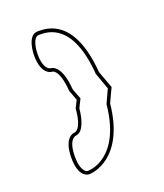

<svg xmlns="http://www.w3.org/2000/svg" viewBox="-112 -640 618 725"><g transform="rotate(-20 197.0 -277.0)"><path d="M123.9 -144C131.3 -146 134.2 -146 141 -150.9C148.4 -155.8 160.1 -171.9 167.4 -204.1C169.4 -212.9 171.3 -224.1 172.3 -235.8C177.2 -248 184 -258.8 189.4 -271C184 -285.2 178.1 -298.8 173.3 -313C166.4 -411.1 128.3 -416 123.9 -416C123 -416 94.2 -417 94.2 -482.9C94.2 -498 98.1 -549.8 123.9 -549.8H125.4C159.1 -549.8 259.2 -548.8 275.3 -337.9C283.1 -315.9 291.4 -293 299.2 -271C291.4 -252.9 282.1 -234.9 274.3 -216.8C253.3 -5.9 128.3 -3.9 123 -3.9C121 -3.9 116.1 -3.9 111.2 -8.8C104.4 -16.1 94.2 -30.8 94.2 -70.8C94.2 -138.2 121 -144 123.9 -144ZM123 9.8C133.2 9.8 266 2 288 -214.8L314.4 -271L289 -339.8C271.4 -563 161.1 -564 123.9 -564C80 -564 80 -484.9 80 -482.9C80 -403.8 121 -401.9 123.9 -401.9C123.9 -401.9 129.3 -401.9 136.2 -394C145.4 -383.8 155.2 -360.8 159.1 -311C164 -297.9 169.4 -284.2 174.2 -271L159.1 -241.2V-238.8C152.3 -158.2 125.4 -157.2 123.9 -157.2C121 -157.2 80 -154.8 80 -70.8C80 -36.1 87.3 -12.2 102 1C111.2 8.8 119.1 9.8 123 9.8Z"/></g></svg>

Font: Platiipus Light
Style: Light
Weight: 400
Version: Version 001.000